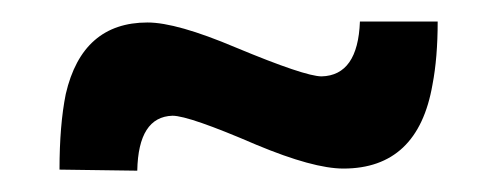

<svg xmlns="http://www.w3.org/2000/svg" viewBox="-20 -365 468 181"><path d="M109.4 -204.1Q110.4 -254.9 142.6 -255.9Q158.2 -255.9 221.7 -228.5Q275.4 -206.1 303.7 -206.1Q374 -206.1 387.7 -285.2Q392.6 -310.5 392.6 -344.7H319.3Q317.4 -293.9 283.2 -293Q267.6 -293 202.1 -320.3Q146.5 -343.8 119.1 -343.8Q57.6 -343.8 42 -276.4Q36.1 -247.1 36.1 -205.1Z"/></svg>

Font: Gemunu Libre
Style: Bold
Weight: 700
Designer: Pushpananda Ekanayake, Sol Matas, Kosala Senevirathne
Foundry: Mooniak
Version: Version 1.001